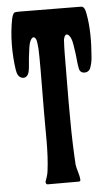

<svg xmlns="http://www.w3.org/2000/svg" viewBox="-52 -756 463 792"><g transform="rotate(-5 179.0 -360.0)"><path d="M252 -606C267 -593 269 -564 272 -546C277 -519 278 -483 283 -463C286 -451 295 -446 305 -446C314 -446 323 -450 328 -459C334 -474 338 -490 339 -508C344 -568 345 -633 333 -692C331 -704 326 -718 314 -718C230 -719 145 -719 60 -720C52 -720 45 -720 39 -718C38 -718 37 -717 36 -716C31 -710 29 -702 27 -695C13 -627 13 -550 23 -482C26 -465 31 -451 47 -447C72 -443 76 -469 78 -487C80 -512 82 -537 86 -562C88 -577 91 -597 102 -607C105 -610 110 -610 113 -607C122 -600 122 -577 124 -560C126 -526 125 -440 124 -303C123 -218 128 -136 117 -53C115 -38 110 -25 105 -11C105 -6 107 0 113 0H244C247 -1 249 -3 249 -6C248 -29 237 -52 235 -70C232 -118 229 -184 229 -266C228 -354 230 -442 230 -531C230 -550 231 -569 232 -588C233 -595 237 -609 245 -609C247 -609 250 -608 252 -606Z"/></g></svg>

Font: DisSenso
Style: Regular
Weight: 400
Version: Version 1.150